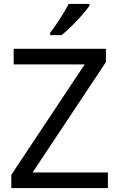

<svg xmlns="http://www.w3.org/2000/svg" viewBox="-20 -964 612 984"><path d="M438 -934V-944H332C309 -899 266 -833 237 -796V-784H295C342 -820 413 -897 438 -934ZM533 0V-80H147L523 -646V-714H50V-634H414L38 -68V0Z"/></svg>

Font: Noto Sans Syriac Western
Style: Regular
Weight: 400
Designer: Patrick Giasson and the Monotype Design Team
Foundry: Monotype Imaging Inc.
Version: Version 3.000